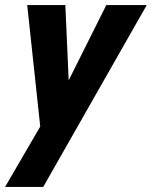

<svg xmlns="http://www.w3.org/2000/svg" viewBox="-42 -530 597 755"><path d="M-22 205 155 -99 188 -134 376 -510H535L128 205ZM120 3 65 -510H215L235 -57Z"/></svg>

Font: Instrument Sans SemiCondensed
Style: Bold Italic
Weight: 700
Width: 4
Italic angle: -13°
Designer: Rodrigo Fuenzalida
Foundry: fragTYPE
Version: Version 1.000;gftools[0.9.28]